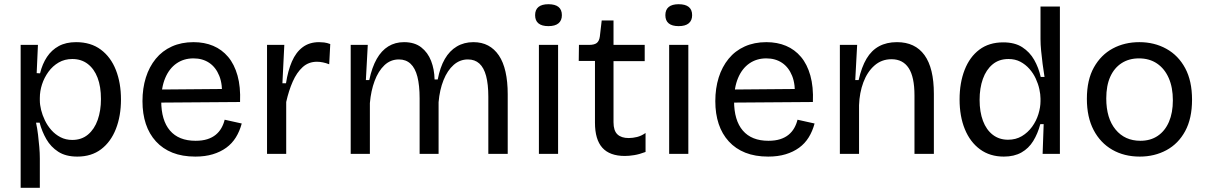

<svg xmlns="http://www.w3.org/2000/svg" viewBox="-20 -730 5727 911"><path d="M78 161V-259V-517H160L154 -383L170 -382Q181 -427 203 -460Q225 -493 259 -511.5Q293 -530 341 -530Q411 -530 458.5 -494.5Q506 -459 530 -397.5Q554 -336 554 -258Q554 -180 530 -118.5Q506 -57 460 -22Q414 13 347 13Q292 13 256.5 -10Q221 -33 200 -69.5Q179 -106 168 -148H151Q157 -120 160.5 -90.5Q164 -61 166.5 -32.5Q169 -4 169 22V161ZM323 -66Q367 -66 397.5 -91.5Q428 -117 443.5 -161Q459 -205 459 -260Q459 -319 443 -361Q427 -403 396.5 -426.5Q366 -450 323 -450Q287 -450 258.5 -433.5Q230 -417 210 -389.5Q190 -362 179.5 -330Q169 -298 169 -265V-254Q169 -233 175 -208.5Q181 -184 193 -159Q205 -134 223.5 -113Q242 -92 267 -79Q292 -66 323 -66Z M907 13Q845 13 798.5 -5.5Q752 -24 720 -59Q688 -94 672 -142Q656 -190 656 -250Q656 -311 672 -362Q688 -413 719 -451Q750 -489 795.5 -509.5Q841 -530 898 -530Q950 -530 991.5 -512.5Q1033 -495 1062.5 -460Q1092 -425 1107 -371.5Q1122 -318 1119 -246L713 -243V-305L1063 -308L1033 -266Q1037 -329 1020.5 -370Q1004 -411 972.5 -432Q941 -453 898 -453Q852 -453 817.5 -429Q783 -405 764 -360Q745 -315 745 -251Q745 -159 786.5 -110.5Q828 -62 908 -62Q940 -62 963.5 -69.5Q987 -77 1003.5 -90.5Q1020 -104 1030.5 -122.5Q1041 -141 1046 -162L1127 -144Q1117 -107 1099 -78Q1081 -49 1053.5 -29Q1026 -9 989.5 2Q953 13 907 13Z M1247 0V-279V-517H1329L1320 -335H1337Q1346 -394 1365 -438Q1384 -482 1416 -506Q1448 -530 1494 -530Q1505 -530 1518 -528.5Q1531 -527 1547 -521L1542 -425Q1527 -431 1512 -434Q1497 -437 1484 -437Q1444 -437 1416 -411.5Q1388 -386 1369 -343Q1350 -300 1338 -246V0Z M1644 0V-317V-517H1725L1716 -350H1732Q1745 -411 1767.5 -450.5Q1790 -490 1822.5 -510Q1855 -530 1897 -530Q1947 -530 1978.5 -505.5Q2010 -481 2025.5 -441Q2041 -401 2042 -353H2057Q2068 -411 2090.5 -450Q2113 -489 2147.5 -509.5Q2182 -530 2226 -530Q2266 -530 2296 -514Q2326 -498 2347 -467Q2368 -436 2378.5 -389.5Q2389 -343 2389 -283V0H2297V-271Q2297 -330 2286.5 -369.5Q2276 -409 2254.5 -428.5Q2233 -448 2200 -448Q2162 -448 2132.5 -422Q2103 -396 2084.5 -350Q2066 -304 2061 -245V0H1971V-263Q1971 -325 1960.5 -366Q1950 -407 1928 -427.5Q1906 -448 1873 -448Q1833 -448 1804 -420.5Q1775 -393 1757.5 -346Q1740 -299 1735 -241V0Z M2537 0V-517H2628V0ZM2582 -606Q2551 -606 2535 -619Q2519 -632 2519 -658Q2519 -684 2535 -697Q2551 -710 2582 -710Q2614 -710 2630 -697Q2646 -684 2646 -658Q2646 -633 2630 -619.5Q2614 -606 2582 -606Z M2945 10Q2873 10 2838 -29Q2803 -68 2803 -148V-441H2726L2727 -517H2775Q2800 -517 2811.5 -526Q2823 -535 2826 -556L2835 -633H2891V-517H3039V-440H2891V-150Q2891 -110 2909.5 -92.5Q2928 -75 2963 -75Q2982 -75 3002.5 -80Q3023 -85 3043 -99V-9Q3014 2 2989.5 6Q2965 10 2945 10Z M3155 0V-517H3246V0ZM3200 -606Q3169 -606 3153 -619Q3137 -632 3137 -658Q3137 -684 3153 -697Q3169 -710 3200 -710Q3232 -710 3248 -697Q3264 -684 3264 -658Q3264 -633 3248 -619.5Q3232 -606 3200 -606Z M3625 13Q3563 13 3516.5 -5.5Q3470 -24 3438 -59Q3406 -94 3390 -142Q3374 -190 3374 -250Q3374 -311 3390 -362Q3406 -413 3437 -451Q3468 -489 3513.5 -509.5Q3559 -530 3616 -530Q3668 -530 3709.5 -512.5Q3751 -495 3780.5 -460Q3810 -425 3825 -371.5Q3840 -318 3837 -246L3431 -243V-305L3781 -308L3751 -266Q3755 -329 3738.5 -370Q3722 -411 3690.5 -432Q3659 -453 3616 -453Q3570 -453 3535.5 -429Q3501 -405 3482 -360Q3463 -315 3463 -251Q3463 -159 3504.5 -110.5Q3546 -62 3626 -62Q3658 -62 3681.5 -69.5Q3705 -77 3721.5 -90.5Q3738 -104 3748.5 -122.5Q3759 -141 3764 -162L3845 -144Q3835 -107 3817 -78Q3799 -49 3771.5 -29Q3744 -9 3707.5 2Q3671 13 3625 13Z M3965 0V-318V-517H4047L4038 -350H4054Q4068 -412 4091.5 -451.5Q4115 -491 4151 -510.5Q4187 -530 4236 -530Q4322 -530 4366.5 -468.5Q4411 -407 4411 -285V0H4319V-277Q4319 -365 4291.5 -407Q4264 -449 4210 -449Q4163 -449 4129 -419Q4095 -389 4076.5 -339.5Q4058 -290 4056 -231V0Z M4743 13Q4677 13 4630 -21.5Q4583 -56 4558 -117Q4533 -178 4533 -258Q4533 -337 4557 -398.5Q4581 -460 4627 -494.5Q4673 -529 4740 -529Q4795 -529 4830.5 -506Q4866 -483 4887 -446Q4908 -409 4918 -365H4936Q4931 -395 4927 -426.5Q4923 -458 4920 -488.5Q4917 -519 4917 -544V-699H5009V-254V0H4927L4932 -141H4916Q4904 -96 4882.5 -61Q4861 -26 4826.5 -6.5Q4792 13 4743 13ZM4763 -67Q4800 -67 4828.5 -84Q4857 -101 4877 -128.5Q4897 -156 4907 -188.5Q4917 -221 4917 -250V-262Q4917 -282 4911.5 -307Q4906 -332 4894.5 -357Q4883 -382 4864.5 -403Q4846 -424 4821.5 -437Q4797 -450 4765 -450Q4720 -450 4689.5 -424.5Q4659 -399 4643.5 -355.5Q4628 -312 4628 -256Q4628 -199 4644 -156.5Q4660 -114 4690.5 -90.5Q4721 -67 4763 -67Z M5388 13Q5314 13 5257.5 -19.5Q5201 -52 5169 -113Q5137 -174 5137 -261Q5137 -351 5170.5 -410.5Q5204 -470 5260 -500Q5316 -530 5386 -530Q5457 -530 5514 -498.5Q5571 -467 5603.5 -406.5Q5636 -346 5636 -257Q5636 -168 5603.5 -108Q5571 -48 5514.5 -17.5Q5458 13 5388 13ZM5391 -62Q5439 -62 5473.5 -85.5Q5508 -109 5526.5 -152Q5545 -195 5545 -254Q5545 -315 5525.5 -359.5Q5506 -404 5470 -428.5Q5434 -453 5384 -453Q5337 -453 5302 -430.5Q5267 -408 5248 -366Q5229 -324 5229 -263Q5229 -169 5273 -115.5Q5317 -62 5391 -62Z"/></svg>

Font: Bricolage Grotesque 17pt
Style: Regular
Weight: 400
Version: Version 1.001;gftools[0.9.33.dev8+g029e19f]